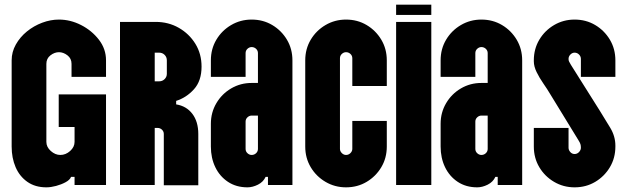

<svg xmlns="http://www.w3.org/2000/svg" viewBox="-20 -794 2691 824"><path d="M179 10Q131 10 97.5 -13.5Q64 -37 47 -76.5Q30 -116 30 -165V-535Q30 -571 48 -603Q66 -635 95.5 -659Q125 -683 161 -696.5Q197 -710 233 -710Q282 -710 328 -686.5Q374 -663 404.5 -623.5Q435 -584 435 -535V-464H287V-520Q287 -543 269.5 -556.5Q252 -570 233 -570Q214 -570 196.5 -556.5Q179 -543 179 -520V-185Q179 -163 198 -146Q217 -129 239 -129Q262 -129 281 -146Q300 -163 300 -185V-249H232V-389H435V0H300V-35H285Q280 -22 261.5 -12Q243 -2 220.5 4Q198 10 179 10Z M644 0H495V-700H648Q703 -700 747.5 -674.5Q792 -649 818.5 -606Q845 -563 845 -508Q845 -447 812.5 -411Q780 -375 736 -361V-346Q780 -339 805.5 -305.5Q831 -272 831 -219V1H683V-219Q683 -230 675 -237.5Q667 -245 656 -245H644ZM644 -445H663Q677 -445 686.5 -454.5Q696 -464 696 -477V-535Q696 -549 686.5 -558.5Q677 -568 663 -568H644Z M1042 10Q994 10 958.5 -13.5Q923 -37 904 -76.5Q885 -116 885 -165V-263Q885 -311 908.5 -351Q932 -391 972 -414.5Q1012 -438 1060 -438H1087V-566Q1087 -577 1079 -584.5Q1071 -592 1060 -592Q1050 -592 1042 -584.5Q1034 -577 1034 -566V-464H885V-535Q885 -584 908.5 -623.5Q932 -663 972 -686.5Q1012 -710 1060 -710Q1109 -710 1148.5 -686.5Q1188 -663 1211.5 -623.5Q1235 -584 1235 -535V0H1130V-35H1120Q1110 -13 1087 -1.5Q1064 10 1042 10ZM1060 -129Q1071 -129 1079 -136.5Q1087 -144 1087 -155V-298H1060Q1050 -298 1042 -290.5Q1034 -283 1034 -272V-155Q1034 -144 1042 -136.5Q1050 -129 1060 -129Z M1465 10Q1417 10 1377 -13.5Q1337 -37 1313.5 -76.5Q1290 -116 1290 -165V-535Q1290 -584 1313.5 -623.5Q1337 -663 1377 -686.5Q1417 -710 1465 -710Q1514 -710 1553.5 -686.5Q1593 -663 1616.5 -623.5Q1640 -584 1640 -535V-425H1492V-544Q1492 -555 1484 -562.5Q1476 -570 1465 -570Q1455 -570 1447 -562.5Q1439 -555 1439 -544V-155Q1439 -145 1447 -137Q1455 -129 1465 -129Q1476 -129 1484 -137Q1492 -145 1492 -155V-275H1640V-165Q1640 -116 1616.5 -76.5Q1593 -37 1553.5 -13.5Q1514 10 1465 10Z M1680 -730V-774H1831V-730ZM1680 0V-700H1831V0Z M2028 10Q1980 10 1944.5 -13.5Q1909 -37 1890 -76.5Q1871 -116 1871 -165V-263Q1871 -311 1894.5 -351Q1918 -391 1958 -414.5Q1998 -438 2046 -438H2073V-566Q2073 -577 2065 -584.5Q2057 -592 2046 -592Q2036 -592 2028 -584.5Q2020 -577 2020 -566V-464H1871V-535Q1871 -584 1894.5 -623.5Q1918 -663 1958 -686.5Q1998 -710 2046 -710Q2095 -710 2134.5 -686.5Q2174 -663 2197.5 -623.5Q2221 -584 2221 -535V0H2116V-35H2106Q2096 -13 2073 -1.5Q2050 10 2028 10ZM2046 -129Q2057 -129 2065 -136.5Q2073 -144 2073 -155V-298H2046Q2036 -298 2028 -290.5Q2020 -283 2020 -272V-155Q2020 -144 2028 -136.5Q2036 -129 2046 -129Z M2446 10Q2398 10 2358 -13.5Q2318 -37 2294.5 -76.5Q2271 -116 2271 -165V-245H2420V-160Q2420 -150 2427.5 -141.5Q2435 -133 2446 -133Q2457 -133 2465 -141.5Q2473 -150 2473 -160Q2473 -169 2471 -175.5Q2469 -182 2462 -193L2342 -389Q2329 -411 2312 -435.5Q2295 -460 2283 -484.5Q2271 -509 2271 -531V-535Q2271 -584 2294.5 -623.5Q2318 -663 2358 -686.5Q2398 -710 2446 -710Q2495 -710 2534.5 -686.5Q2574 -663 2597.5 -623.5Q2621 -584 2621 -535V-464H2473V-541Q2473 -552 2465 -560Q2457 -568 2446 -568Q2436 -568 2428 -560Q2420 -552 2420 -541Q2420 -534 2422.5 -529.5Q2425 -525 2430 -516L2554 -319Q2577 -282 2599 -245.5Q2621 -209 2621 -169V-165Q2621 -116 2597.5 -76.5Q2574 -37 2534.5 -13.5Q2495 10 2446 10Z"/></svg>

Font: Vina Sans
Style: Regular
Weight: 400
Designer: Andree Nguyen
Foundry: Nguyen Type Foundry
Version: Version 1.002; ttfautohint (v1.8.4.7-5d5b);gftools[0.9.28]